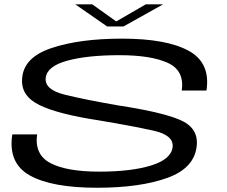

<svg xmlns="http://www.w3.org/2000/svg" viewBox="-20 -859 1043 882"><path d="M472 -737.5 326 -839H404L514 -760.5L649.5 -839H729L547.5 -737.5ZM425.5 3.5Q218.5 3.5 117.2 -53Q16 -109.5 36.5 -241.5H150.5Q137.5 -148.5 212.2 -109.5Q287 -70.5 436 -70.5Q583 -70.5 674.8 -99Q766.5 -127.5 773 -183.5Q779 -238 684.2 -259Q589.5 -280 434.5 -306Q247 -334.5 161.5 -376.2Q76 -418 81.5 -496Q86.5 -594.5 215.8 -638Q345 -681.5 540.5 -681.5Q743.5 -681.5 845.8 -626.2Q948 -571 928.5 -443H815Q828 -535 750.8 -570.2Q673.5 -605.5 528.5 -605.5Q381.5 -605.5 289 -580.2Q196.5 -555 190 -501.5Q184 -447.5 276 -424.5Q368 -401.5 524 -374.5Q719.5 -345 805.2 -309Q891 -273 884 -192Q875.5 -88 749.8 -42.2Q624 3.5 425.5 3.5Z"/></svg>

Font: Anybody UltraExpanded Regular
Style: Italic
Weight: 400
Width: 9
Italic angle: -10°
Designer: Tyler Finck
Foundry: Etcetera Type Company
Version: Version 1.010; ttfautohint (v1.8.3) -l 8 -r 50 -G 200 -x 14 